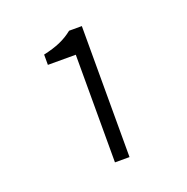

<svg xmlns="http://www.w3.org/2000/svg" viewBox="-87 -961 578 595"><g transform="rotate(-20 201.5 -663.0)"><path d="M195 -447V-802H103V-836Q135 -843 158 -853Q181 -863 201 -879H243V-447Z"/></g></svg>

Font: Noto Sans SC Thin Light
Style: Regular
Weight: 300
Version: Version 2.004-H2;hotconv 1.0.118;makeotfexe 2.5.65603